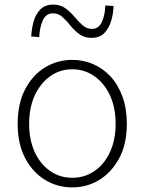

<svg xmlns="http://www.w3.org/2000/svg" viewBox="-20 -804 630 837"><path d="M295 13Q231 13 177 -19.5Q123 -52 90 -114Q57 -176 57 -264Q57 -353 90 -415.5Q123 -478 177 -510.5Q231 -543 295 -543Q343 -543 386 -524.5Q429 -506 462 -470.5Q495 -435 514 -382.5Q533 -330 533 -264Q533 -176 499.5 -114Q466 -52 412.5 -19.5Q359 13 295 13ZM295 -29Q349 -29 392 -58.5Q435 -88 459.5 -141Q484 -194 484 -264Q484 -335 459.5 -388Q435 -441 392 -471.5Q349 -502 295 -502Q241 -502 198.5 -471.5Q156 -441 131.5 -388Q107 -335 107 -264Q107 -194 131.5 -141Q156 -88 198.5 -58.5Q241 -29 295 -29ZM378 -639Q348 -639 326 -655Q304 -671 287 -692.5Q270 -714 252 -730Q234 -746 211 -746Q181 -746 167 -716Q153 -686 151 -642L116 -645Q118 -680 127 -711.5Q136 -743 156.5 -763.5Q177 -784 213 -784Q243 -784 265 -768Q287 -752 304.5 -731Q322 -710 340 -694Q358 -678 381 -678Q410 -678 424 -708Q438 -738 439 -780L475 -778Q474 -744 464.5 -712.5Q455 -681 435 -660Q415 -639 378 -639Z"/></svg>

Font: Noto Sans JP Thin ExtraLight
Style: Regular
Weight: 250
Version: Version 2.004-H2;hotconv 1.0.118;makeotfexe 2.5.65603